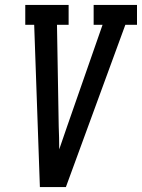

<svg xmlns="http://www.w3.org/2000/svg" viewBox="-20 -755 573 775"><path d="M141 0 118 -655H82V-735H257V-655H210L217 -245Q218 -222 218.5 -198.5Q219 -175 219 -152Q227 -175 235 -198.5Q243 -222 251 -245L394 -655H358V-735H533V-655H486L246 0Z"/></svg>

Font: Iosevka Slab Medium Oblique
Style: Regular
Weight: 500
Italic angle: -9°
Monospace: yes
Designer: Belleve Invis
Foundry: Belleve Invis
Version: Version 11.1.1; ttfautohint (v1.8.3)